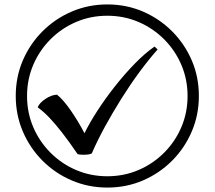

<svg xmlns="http://www.w3.org/2000/svg" viewBox="-20 -782 968 866"><path d="M355 -84Q338 -84 330 -87Q289 -147 258 -186.5Q227 -226 201.5 -252.5Q176 -279 150 -298Q158 -318 185 -336Q212 -354 237 -355Q265 -333 299 -284Q333 -235 361 -181Q384 -228 420 -283.5Q456 -339 499.5 -394Q543 -449 589 -496Q635 -543 677 -572L691 -559Q651 -514 609 -457Q567 -400 527.5 -337Q488 -274 453.5 -211Q419 -148 394 -90Q384 -84 355 -84ZM464 64Q379 64 304 32Q229 0 172 -57Q115 -114 83 -189Q51 -264 51 -349Q51 -435 83 -509.5Q115 -584 172 -641Q229 -698 304 -730Q379 -762 464 -762Q550 -762 624.5 -730Q699 -698 756 -641Q813 -584 845 -509.5Q877 -435 877 -349Q877 -264 845 -189Q813 -114 756 -57Q699 0 624.5 32Q550 64 464 64ZM464 13Q539 13 604.5 -15Q670 -43 720 -93Q770 -143 798 -208.5Q826 -274 826 -349Q826 -424 798 -489.5Q770 -555 720 -605Q670 -655 604.5 -683Q539 -711 464 -711Q389 -711 323.5 -683Q258 -655 208 -605Q158 -555 130 -489.5Q102 -424 102 -349Q102 -274 130 -208.5Q158 -143 208 -93Q258 -43 323.5 -15Q389 13 464 13Z"/></svg>

Font: kannada15
Style: Book
Weight: 400
Designer: Jelle Bosma - Monotype Design Team
Foundry: Monotype Imaging Inc.
Version: Version 2.003